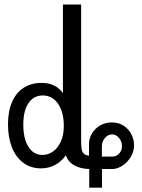

<svg xmlns="http://www.w3.org/2000/svg" viewBox="-20 -748 640 865"><path d="M276.5 -48Q233 10.5 165 10.5Q118 10.5 84.2 -15Q50.5 -40.5 33.2 -85.5Q16 -130.5 16 -187.5Q16 -246.5 34.2 -288.5Q52.5 -330.5 86.5 -352.5Q120.5 -374.5 167.5 -374.5Q200 -374.5 223.5 -363Q247 -351.5 263.5 -328.5V-727.5H345.5V-116Q345.5 -89.5 347.8 -76.2Q350 -63 357.5 -55.8Q365 -48.5 381 -46.5V-99Q381 -125 394.5 -147.2Q408 -169.5 431.5 -183Q455 -196.5 483.5 -196.5Q514.5 -196.5 537.2 -181.5Q560 -166.5 572 -142.8Q584 -119 584 -93.5Q584 -65.5 569 -40.8Q554 -16 530.8 -1.2Q507.5 13.5 485.5 13.5H439.5V97.5H382V13.5Q343.5 12.5 315.8 -2.5Q288 -17.5 276.5 -48ZM267.5 -181.5Q267.5 -222 255.8 -253Q244 -284 222.8 -301Q201.5 -318 173 -318Q132 -318 108.5 -283.8Q85 -249.5 85 -186.5Q85 -123 108.2 -86.5Q131.5 -50 171 -50Q196.5 -50 218.5 -65.2Q240.5 -80.5 254 -110.2Q267.5 -140 267.5 -181.5ZM529.5 -90Q529.5 -110 516.5 -126.2Q503.5 -142.5 485 -142.5Q466 -142.5 452.5 -126.2Q439 -110 439 -90V-42.5H486Q504.5 -42.5 517 -56.5Q529.5 -70.5 529.5 -90Z"/></svg>

Font: JuliaMono Medium
Style: Regular
Weight: 500
Monospace: yes
Designer: cormullion
Foundry: corm
Version: Version 0.054; ttfautohint (v1.8.4)